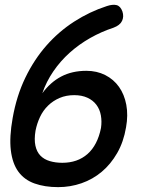

<svg xmlns="http://www.w3.org/2000/svg" viewBox="-20 -759 640 789"><path d="M236 -90Q267 -90 293 -99Q319 -108 339.5 -126Q360 -144 374 -171Q388 -198 395 -233Q399 -260 394.5 -285Q390 -310 376 -328.5Q362 -347 339 -357.5Q316 -368 285 -368Q252 -368 225 -356.5Q198 -345 177.5 -325Q157 -305 144.5 -278.5Q132 -252 126 -222Q120 -186 125.5 -160.5Q131 -135 146 -119.5Q161 -104 184.5 -97Q208 -90 236 -90ZM419 -734Q443 -742 459 -738Q475 -734 483 -712Q490 -691 481.5 -673Q473 -655 446 -645Q397 -629 351 -603Q305 -577 266.5 -542.5Q228 -508 199 -465.5Q170 -423 154 -376Q187 -421 231.5 -444.5Q276 -468 335 -468Q378 -468 412.5 -450.5Q447 -433 469 -402Q491 -371 499 -328.5Q507 -286 498 -236Q488 -176 461.5 -130Q435 -84 398 -53Q361 -22 315 -6Q269 10 219 10Q164 10 122 -5Q80 -20 55.5 -53.5Q31 -87 24.5 -141.5Q18 -196 32 -274Q48 -365 84 -439.5Q120 -514 170.5 -571.5Q221 -629 284.5 -670Q348 -711 419 -734Z"/></svg>

Font: Maple Mono Medium
Style: Italic
Weight: 500
Italic angle: -10°
Monospace: yes
Designer: subframe7536
Version: Version 7.000